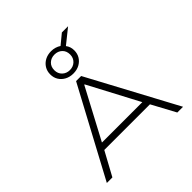

<svg xmlns="http://www.w3.org/2000/svg" viewBox="-261 -1241 1443 1443"><g transform="rotate(-45 461.0 -519.5)"><path d="M56 0 434 -705H488L866 0H805L695 -204L734 -189H188L226 -204L115 0ZM458 -642 238 -228 207 -241H715L681 -228L462 -642ZM460 -759Q423 -759 394 -774.5Q365 -790 348.5 -816.5Q332 -843 332 -878Q332 -912 348.5 -939Q365 -966 394 -981.5Q423 -997 460 -997Q482 -997 502 -991Q522 -985 538 -974L617 -1039H683L566 -945Q577 -931 582.5 -914.5Q588 -898 588 -878Q588 -843 571.5 -816.5Q555 -790 526.5 -774.5Q498 -759 460 -759ZM460 -796Q496 -796 520 -819Q544 -842 544 -878Q544 -916 520 -938.5Q496 -961 460 -961Q424 -961 400 -938.5Q376 -916 376 -878Q376 -842 400 -819Q424 -796 460 -796Z"/></g></svg>

Font: Nunito Sans 7pt Expanded ExtraLight
Style: Regular
Weight: 250
Width: 7
Designer: Vernon Adams
Foundry: Vernon Adams
Version: Version 3.101;gftools[0.9.27]